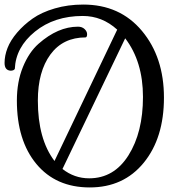

<svg xmlns="http://www.w3.org/2000/svg" viewBox="-85 -774 748 842"><path d="M291 -610Q191 -610 136 -535Q81 -460 81 -333Q81 -164 154 -68L429 -644Q363 -704 278 -704Q153 -704 68.5 -635.5Q-16 -567 -20 -472Q-24 -464 -39 -464Q-65 -466 -65 -498Q-65 -530 -52 -563.5Q-39 -597 -10 -631Q19 -665 58 -692.5Q97 -720 155 -737Q213 -754 280 -754Q441 -754 537.5 -638.5Q634 -523 634 -346Q634 -169 545.5 -60.5Q457 48 308.5 48Q160 48 74.5 -55Q-11 -158 -11 -333Q-11 -415 15.5 -480Q42 -545 84 -582Q169 -657 257 -657Q275 -657 286 -646.5Q297 -636 297 -624Q297 -612 291 -610ZM464 -606 189 -33Q241 8 306 8Q415 8 478.5 -93Q542 -194 542 -349Q542 -504 464 -606Z"/></svg>

Font: Sofia
Style: Regular
Weight: 400
Designer: Paula Nazal and Daniel Hernndez
Foundry: Paula Nazal, Daniel Hernndez
Version: Version 1.001